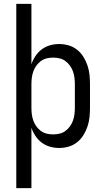

<svg xmlns="http://www.w3.org/2000/svg" viewBox="-20 -755 540 990"><path d="M64 215V-735H142V-424Q150 -447 163.5 -467Q177 -487 196 -501Q215 -515 238 -521.5Q261 -528 285 -528Q310 -528 334 -521Q358 -514 377.5 -498.5Q397 -483 410 -462Q423 -441 431 -417.5Q439 -394 441.5 -369.5Q444 -345 444 -320V-200Q444 -175 441.5 -150.5Q439 -126 431 -102.5Q423 -79 410 -58Q397 -37 377.5 -21.5Q358 -6 334 1Q310 8 285 8Q261 8 238 1.5Q215 -5 196 -19Q177 -33 163.5 -53Q150 -73 142 -96V215ZM254 -62Q271 -62 287.5 -66Q304 -70 317.5 -80Q331 -90 341 -104Q351 -118 356.5 -134Q362 -150 364 -166.5Q366 -183 366 -200V-320Q366 -337 364 -353.5Q362 -370 356.5 -386Q351 -402 341 -416Q331 -430 317.5 -440Q304 -450 287.5 -454Q271 -458 254 -458Q237 -458 220.5 -454Q204 -450 190.5 -440Q177 -430 167 -416Q157 -402 151.5 -386Q146 -370 144 -353.5Q142 -337 142 -320V-200Q142 -183 144 -166.5Q146 -150 151.5 -134Q157 -118 167 -104Q177 -90 190.5 -80Q204 -70 220.5 -66Q237 -62 254 -62Z"/></svg>

Font: Huly
Style: Regular
Weight: 400
Designer: Belleve Invis
Foundry: Belleve Invis
Version: Version 33.2.5; ttfautohint (v1.8.4)